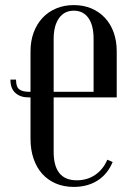

<svg xmlns="http://www.w3.org/2000/svg" viewBox="-20 -727 523 755"><path d="M92 -344Q60 -344 40.5 -361.5Q21 -379 21 -414H43Q43 -385 56 -375.5Q69 -366 95 -366H100V-525Q100 -566 112.5 -599.5Q125 -633 147.5 -657Q170 -681 201.5 -694Q233 -707 270 -707Q308 -707 339 -694Q370 -681 392.5 -657Q415 -633 427 -599.5Q439 -566 439 -525V-344H191V-130Q191 -18 282 -18Q323 -18 354.5 -39.5Q386 -61 402 -99L423 -90Q403 -42 363.5 -17Q324 8 270 8Q231 8 199.5 -5.5Q168 -19 146 -43.5Q124 -68 112 -103Q100 -138 100 -181V-344ZM191 -366H348V-574Q348 -628 327.5 -656.5Q307 -685 270 -685Q233 -685 212 -655.5Q191 -626 191 -574Z"/></svg>

Font: Moniqa SemBd Heading
Style: Regular
Weight: 600
Designer: Rajesh Rajput
Foundry: Rajesh Rajput
Version: Version 1.000